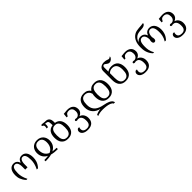

<svg xmlns="http://www.w3.org/2000/svg" viewBox="508 -2712 4906 4906"><g transform="rotate(-45 2960.5 -259.5)"><path d="M351.6 -309.6Q351.6 -357.9 343.8 -391.6Q335.9 -425.3 322.8 -446Q309.6 -466.8 292 -476.3Q274.4 -485.8 255.4 -485.8Q201.7 -485.8 177 -434.6Q152.3 -383.3 152.3 -271.5Q152.3 -243.7 155.8 -213.1Q159.2 -182.6 167.7 -148.9Q176.3 -115.2 190.2 -78.1Q204.1 -41 225.1 0H186Q151.4 -36.6 128.9 -72.8Q106.4 -108.9 92.8 -144Q79.1 -179.2 73.7 -213.9Q68.4 -248.5 68.4 -283.2Q68.4 -340.3 80.1 -386Q91.8 -431.6 114.5 -463.4Q137.2 -495.1 169.9 -512.2Q202.6 -529.3 245.1 -529.3Q276.4 -529.3 300.3 -521Q324.2 -512.7 342 -497.3Q359.9 -481.9 372.3 -460.7Q384.8 -439.5 393.6 -413.6Q402.3 -439.5 414.8 -460.7Q427.2 -481.9 445.1 -497.3Q462.9 -512.7 486.8 -521Q510.7 -529.3 542 -529.3Q584 -529.3 616.9 -512.5Q649.9 -495.6 672.6 -463.9Q695.3 -432.1 707 -386.7Q718.8 -341.3 718.8 -284.7Q718.8 -250 713.9 -215.1Q709 -180.2 696.5 -144.5Q684.1 -108.9 662.1 -72.8Q640.1 -36.6 606 0H562Q583 -41 596.9 -78.1Q610.8 -115.2 619.4 -148.9Q627.9 -182.6 631.3 -213.1Q634.8 -243.7 634.8 -271.5Q634.8 -327.1 628.7 -367.7Q622.6 -408.2 609.9 -434.6Q597.2 -460.9 577.9 -473.4Q558.6 -485.8 531.7 -485.8Q512.2 -485.8 494.6 -476.6Q477.1 -467.3 463.9 -446.3Q450.7 -425.3 443.1 -391.6Q435.5 -357.9 435.5 -309.6V-207.5H351.6Z M887.7 -35.6Q914.6 -35.6 946 -37.4Q977.5 -39.1 1011.2 -45.4Q979.5 -61.5 951.9 -84.2Q924.3 -106.9 904.1 -137.7Q883.8 -168.5 872.1 -207.5Q860.4 -246.6 860.4 -295.9Q860.4 -341.3 874.8 -383.5Q889.2 -425.8 918 -458.3Q946.8 -490.7 990 -510Q1033.2 -529.3 1091.3 -529.3Q1149.4 -529.3 1192.6 -510Q1235.8 -490.7 1264.6 -458.3Q1293.5 -425.8 1307.9 -383.5Q1322.3 -341.3 1322.3 -295.9Q1322.3 -246.6 1310.5 -207.5Q1298.8 -168.5 1278.6 -137.7Q1258.3 -106.9 1230.7 -84.2Q1203.1 -61.5 1170.9 -45.4Q1204.6 -39.1 1236.3 -37.4Q1268.1 -35.6 1294.9 -35.6H1313V10.7H1294.9Q1252 10.7 1198.7 5.9Q1145.5 1 1091.3 -14.2Q1037.1 1 983.9 5.9Q930.7 10.7 887.7 10.7H869.6V-35.6ZM1091.3 -485.4Q1051.8 -485.4 1024.4 -472.2Q997.1 -459 979.7 -435.5Q962.4 -412.1 954.6 -379.9Q946.8 -347.7 946.8 -309.6Q946.8 -257.8 958.3 -218.5Q969.7 -179.2 989.3 -150.4Q1008.8 -121.6 1035.2 -101.6Q1061.5 -81.5 1091.3 -68.8Q1121.1 -81.5 1147.5 -101.6Q1173.8 -121.6 1193.4 -150.4Q1212.9 -179.2 1224.4 -218.5Q1235.8 -257.8 1235.8 -309.6Q1235.8 -347.7 1228 -379.9Q1220.2 -412.1 1202.9 -435.5Q1185.5 -459 1158.2 -472.2Q1130.9 -485.4 1091.3 -485.4Z M1454.1 -254.4Q1454.1 -305.7 1464.6 -350.8Q1475.1 -396 1498.3 -430.7Q1521.5 -465.3 1558.6 -487.5Q1595.7 -509.8 1648.4 -516.1V-560.1Q1648.4 -596.7 1643.1 -619.4Q1637.7 -642.1 1624.5 -654.5Q1611.3 -667 1589.4 -671.4Q1567.4 -675.8 1534.2 -675.8Q1539.6 -667.5 1541.5 -656.5Q1543.5 -645.5 1543.5 -633.3Q1543.5 -613.3 1538.8 -593.8Q1534.2 -574.2 1527.8 -563H1481.9Q1485.8 -577.1 1489.3 -594.2Q1492.7 -611.3 1492.7 -627.4Q1492.7 -645.5 1487.1 -659.2Q1481.4 -672.9 1467.3 -676.8Q1454.6 -680.2 1447.5 -688Q1440.4 -695.8 1440.4 -704.1Q1440.4 -713.4 1449 -720.5Q1457.5 -727.5 1475.6 -727.5Q1478.5 -727.5 1492.9 -725.6Q1507.3 -723.6 1526.4 -721.4Q1545.4 -719.2 1565.7 -717.5Q1585.9 -715.8 1600.6 -715.8Q1639.6 -715.8 1665 -701.2Q1690.4 -686.5 1705.6 -664.3Q1720.7 -642.1 1726.6 -615Q1732.4 -587.9 1732.4 -563V-515.1Q1783.2 -508.3 1819.1 -485.6Q1855 -462.9 1877.7 -428.5Q1900.4 -394 1910.6 -349.6Q1920.9 -305.2 1920.9 -254.4Q1920.9 -198.2 1908.2 -149.9Q1895.5 -101.6 1867.7 -65.9Q1839.8 -30.3 1795.4 -9.8Q1751 10.7 1687.5 10.7Q1623.5 10.7 1579.1 -9.8Q1534.7 -30.3 1506.8 -65.9Q1479 -101.6 1466.6 -149.9Q1454.1 -198.2 1454.1 -254.4ZM1541 -254.4Q1541 -207.5 1547.4 -167Q1553.7 -126.5 1570.1 -96.9Q1586.4 -67.4 1614.7 -50.3Q1643.1 -33.2 1687.5 -33.2Q1731.9 -33.2 1760.3 -50.3Q1788.6 -67.4 1804.9 -96.9Q1821.3 -126.5 1827.6 -167Q1834 -207.5 1834 -254.4Q1834 -301.3 1827.6 -341.6Q1821.3 -381.8 1804.9 -411.4Q1788.6 -440.9 1760 -457.8Q1731.4 -474.6 1687.5 -474.6Q1643.6 -474.6 1615 -457.8Q1586.4 -440.9 1570.1 -411.4Q1553.7 -381.8 1547.4 -341.6Q1541 -301.3 1541 -254.4Z M2429.7 -8.8Q2431.2 39.6 2419.2 79.6Q2407.2 119.6 2380.4 148.2Q2353.5 176.8 2311.3 192.6Q2269 208.5 2210 208.5Q2159.7 208.5 2121.6 198Q2083.5 187.5 2057.9 169.2Q2032.2 150.9 2019 126.5Q2005.9 102.1 2005.9 74.2Q2005.9 53.7 2015.6 33.9Q2025.4 14.2 2050.3 0H2094.2Q2087.9 17.1 2085.2 31.7Q2082.5 46.4 2082.5 59.6Q2083 113.8 2117.2 139.2Q2151.4 164.6 2210 164.6Q2246.6 164.6 2272.5 154.1Q2298.3 143.6 2314.5 122.3Q2330.6 101.1 2337.2 68.6Q2343.8 36.1 2341.8 -8.3Q2339.8 -59.6 2326.9 -90.6Q2314 -121.6 2294.9 -138.4Q2275.9 -155.3 2252.9 -160.9Q2230 -166.5 2208.5 -166.5Q2199.7 -162.6 2191.4 -160.4Q2183.1 -158.2 2175.3 -158.2Q2159.7 -158.2 2148.4 -164.8Q2137.2 -171.4 2137.2 -188.5Q2137.2 -196.3 2140.6 -201.7Q2144 -207 2149.7 -210.2Q2155.3 -213.4 2162.6 -214.8Q2169.9 -216.3 2177.7 -216.3Q2185.5 -216.3 2192.9 -214.6Q2200.2 -212.9 2207 -211.4Q2231.9 -211.4 2252.7 -220.5Q2273.4 -229.5 2288.8 -246.6Q2304.2 -263.7 2312.7 -288.1Q2321.3 -312.5 2321.3 -343.3Q2321.3 -374 2314.7 -400.1Q2308.1 -426.3 2293.2 -445.3Q2278.3 -464.4 2254.2 -475.1Q2230 -485.8 2195.3 -485.8Q2170.9 -485.8 2153.3 -480.5Q2135.7 -475.1 2123 -464.4Q2110.4 -453.6 2100.8 -438.2Q2091.3 -422.9 2083 -402.3H2043.9L2055.7 -518.6Q2069.8 -518.6 2085.4 -520.3Q2101.1 -522 2118.7 -523.9Q2136.2 -525.9 2155.3 -527.6Q2174.3 -529.3 2195.3 -529.3Q2244.6 -529.3 2283.7 -516.6Q2322.8 -503.9 2350.1 -480Q2377.4 -456.1 2391.8 -421.4Q2406.2 -386.7 2406.2 -342.8Q2406.2 -310.5 2395.8 -284.9Q2385.3 -259.3 2369.1 -240.5Q2353 -221.7 2333.3 -209.5Q2313.5 -197.3 2295.4 -191.4Q2317.9 -187.5 2341.3 -173.6Q2364.7 -159.7 2383.8 -136.5Q2402.8 -113.3 2415.5 -81.1Q2428.2 -48.8 2429.7 -8.8Z M2634.3 -259.3Q2634.3 -187.5 2656.7 -136.2Q2679.2 -85 2719.5 -49.3Q2759.8 -13.7 2815.2 7.8Q2870.6 29.3 2936 41.5Q2987.8 50.8 3025.9 62.3Q3064 73.7 3091.6 86.2Q3119.1 98.6 3137.2 112.3Q3155.3 126 3166.3 140.4Q3177.2 154.8 3182.9 169.4Q3188.5 184.1 3191.4 198.7H3142.6Q3135.3 179.7 3116.5 165.5Q3097.7 151.4 3071.5 141.1Q3045.4 130.9 3014.2 124.3Q2982.9 117.7 2950.7 114Q2918.5 110.4 2887.7 108.9Q2856.9 107.4 2832 107.4Q2777.3 107.4 2729.2 116Q2681.2 124.5 2640.1 143.1V101.1Q2679.7 80.6 2722.2 68.6Q2764.6 56.6 2806.2 54.2Q2748 40.5 2700.4 13.4Q2652.8 -13.7 2618.7 -53Q2584.5 -92.3 2565.9 -144Q2547.4 -195.8 2547.4 -259.3Q2547.4 -315.4 2559.8 -364.5Q2572.3 -413.6 2600.1 -450.2Q2627.9 -486.8 2672.4 -508.1Q2716.8 -529.3 2780.8 -529.3Q2850.6 -529.3 2896.7 -504.2Q2942.9 -479 2969.7 -435.5Q2997.1 -479 3043.7 -504.2Q3090.3 -529.3 3160.6 -529.3Q3224.1 -529.3 3268.6 -508.1Q3313 -486.8 3340.8 -450.2Q3368.7 -413.6 3381.3 -364.5Q3394 -315.4 3394 -259.3Q3394 -203.1 3381.3 -154.1Q3368.7 -105 3340.8 -68.4Q3313 -31.7 3268.6 -10.5Q3224.1 10.7 3160.6 10.7Q3096.7 10.7 3052.2 -10.5Q3007.8 -31.7 2980 -68.4Q2952.1 -105 2939.7 -154.1Q2927.2 -203.1 2927.2 -259.3Q2927.2 -314.5 2939 -362.3Q2931.6 -388.7 2918.2 -411.1Q2904.8 -433.6 2884.8 -450.2Q2864.7 -466.8 2838.9 -476.1Q2813 -485.4 2780.8 -485.4Q2735.8 -485.4 2707.3 -467.5Q2678.7 -449.7 2662.6 -419.2Q2646.5 -388.7 2640.4 -347.4Q2634.3 -306.2 2634.3 -259.3ZM3013.7 -259.3Q3013.7 -212.4 3019.8 -171.1Q3025.9 -129.9 3042.2 -99.4Q3058.6 -68.8 3087.2 -51Q3115.7 -33.2 3160.6 -33.2Q3205.6 -33.2 3234.1 -51Q3262.7 -68.8 3278.8 -99.4Q3294.9 -129.9 3301 -171.1Q3307.1 -212.4 3307.1 -259.3Q3307.1 -306.2 3301 -347.4Q3294.9 -388.7 3278.8 -419.2Q3262.7 -449.7 3234.1 -467.5Q3205.6 -485.4 3160.6 -485.4Q3115.7 -485.4 3087.2 -467.5Q3058.6 -449.7 3042.2 -419.2Q3025.9 -388.7 3019.8 -347.4Q3013.7 -306.2 3013.7 -259.3Z M3540.5 -580.1Q3540.5 -620.1 3556.2 -647.9Q3571.8 -675.8 3596.2 -693.4Q3620.6 -710.9 3650.6 -718.8Q3680.7 -726.6 3709.5 -726.6Q3744.6 -726.6 3768.6 -721.7Q3792.5 -716.8 3809.8 -710.9Q3827.1 -705.1 3839.6 -700.2Q3852.1 -695.3 3864.3 -695.3Q3876.5 -695.3 3890.1 -702.1Q3903.8 -709 3924.3 -726.6V-700.2Q3917.5 -684.6 3906 -669.7Q3894.5 -654.8 3879.4 -643.1Q3864.3 -631.3 3846.4 -624Q3828.6 -616.7 3809.1 -616.7Q3784.2 -616.7 3764.9 -627Q3745.6 -637.2 3729.5 -649.7Q3713.4 -662.1 3699 -672.4Q3684.6 -682.6 3668.5 -682.6Q3650.4 -682.6 3637.5 -668.5Q3624.5 -654.3 3624.5 -629.4V-473.6Q3651.9 -495.1 3688.5 -506.8Q3725.1 -518.6 3773.9 -518.6Q3837.4 -518.6 3881.8 -498.3Q3926.3 -478 3954.1 -442.4Q3981.9 -406.7 3994.6 -358.6Q4007.3 -310.5 4007.3 -254.4Q4007.3 -198.2 3994.6 -149.9Q3981.9 -101.6 3954.1 -65.9Q3926.3 -30.3 3881.8 -9.8Q3837.4 10.7 3773.9 10.7Q3710 10.7 3665.5 -9.8Q3621.1 -30.3 3593.3 -65.9Q3565.4 -101.6 3553 -149.9Q3540.5 -198.2 3540.5 -254.4ZM3920.4 -254.4Q3920.4 -303.7 3911.6 -344.2Q3902.8 -384.8 3883.3 -413.3Q3863.8 -441.9 3833 -457.5Q3802.2 -473.1 3758.3 -473.1Q3718.8 -473.1 3684.1 -459.5Q3649.4 -445.8 3624.5 -418V-254.4Q3624.5 -207.5 3631.1 -167Q3637.7 -126.5 3654.5 -96.9Q3671.4 -67.4 3700.4 -50.3Q3729.5 -33.2 3773.9 -33.2Q3818.4 -33.2 3846.9 -50.3Q3875.5 -67.4 3891.8 -96.9Q3908.2 -126.5 3914.3 -167Q3920.4 -207.5 3920.4 -254.4Z M4516.1 -8.8Q4517.6 39.6 4505.6 79.6Q4493.7 119.6 4466.8 148.2Q4439.9 176.8 4397.7 192.6Q4355.5 208.5 4296.4 208.5Q4246.1 208.5 4208 198Q4169.9 187.5 4144.3 169.2Q4118.7 150.9 4105.5 126.5Q4092.3 102.1 4092.3 74.2Q4092.3 53.7 4102.1 33.9Q4111.8 14.2 4136.7 0H4180.7Q4174.3 17.1 4171.6 31.7Q4168.9 46.4 4168.9 59.6Q4169.4 113.8 4203.6 139.2Q4237.8 164.6 4296.4 164.6Q4333 164.6 4358.9 154.1Q4384.8 143.6 4400.9 122.3Q4417 101.1 4423.6 68.6Q4430.2 36.1 4428.2 -8.3Q4426.3 -59.6 4413.3 -90.6Q4400.4 -121.6 4381.3 -138.4Q4362.3 -155.3 4339.4 -160.9Q4316.4 -166.5 4294.9 -166.5Q4286.1 -162.6 4277.8 -160.4Q4269.5 -158.2 4261.7 -158.2Q4246.1 -158.2 4234.9 -164.8Q4223.6 -171.4 4223.6 -188.5Q4223.6 -196.3 4227.1 -201.7Q4230.5 -207 4236.1 -210.2Q4241.7 -213.4 4249 -214.8Q4256.3 -216.3 4264.2 -216.3Q4272 -216.3 4279.3 -214.6Q4286.6 -212.9 4293.5 -211.4Q4318.4 -211.4 4339.1 -220.5Q4359.9 -229.5 4375.2 -246.6Q4390.6 -263.7 4399.2 -288.1Q4407.7 -312.5 4407.7 -343.3Q4407.7 -374 4401.1 -400.1Q4394.5 -426.3 4379.6 -445.3Q4364.7 -464.4 4340.6 -475.1Q4316.4 -485.8 4281.7 -485.8Q4257.3 -485.8 4239.7 -480.5Q4222.2 -475.1 4209.5 -464.4Q4196.8 -453.6 4187.3 -438.2Q4177.7 -422.9 4169.4 -402.3H4130.4L4142.1 -518.6Q4156.2 -518.6 4171.9 -520.3Q4187.5 -522 4205.1 -523.9Q4222.7 -525.9 4241.7 -527.6Q4260.7 -529.3 4281.7 -529.3Q4331.1 -529.3 4370.1 -516.6Q4409.2 -503.9 4436.5 -480Q4463.9 -456.1 4478.3 -421.4Q4492.7 -386.7 4492.7 -342.8Q4492.7 -310.5 4482.2 -284.9Q4471.7 -259.3 4455.6 -240.5Q4439.5 -221.7 4419.7 -209.5Q4399.9 -197.3 4381.8 -191.4Q4404.3 -187.5 4427.7 -173.6Q4451.2 -159.7 4470.2 -136.5Q4489.3 -113.3 4502 -81.1Q4514.6 -48.8 4516.1 -8.8Z M5125.5 -706.5Q5117.7 -689.5 5104 -678Q5090.3 -666.5 5073.7 -659.4Q5057.1 -652.3 5038.6 -648.9Q5020 -645.5 5002.9 -644Q4982.4 -642.6 4961.4 -641.4Q4940.4 -640.1 4920.2 -637.9Q4899.9 -635.7 4880.6 -632.3Q4861.3 -628.9 4844.2 -622.6Q4814.5 -611.8 4790.3 -594Q4766.1 -576.2 4748 -553.7Q4730 -531.2 4717.8 -504.9Q4705.6 -478.5 4699.7 -450.7Q4711.9 -473.1 4728 -488Q4744.1 -502.9 4762.2 -512.2Q4780.3 -521.5 4799.3 -525.4Q4818.4 -529.3 4835.9 -529.3Q4867.2 -529.3 4892.6 -521Q4918 -512.7 4937.7 -497.3Q4957.5 -481.9 4971.4 -460.7Q4985.4 -439.5 4994.1 -413.6Q5002.9 -439.5 5016.8 -460.7Q5030.8 -481.9 5050.5 -497.3Q5070.3 -512.7 5095.7 -521Q5121.1 -529.3 5152.3 -529.3Q5194.8 -529.3 5229.7 -512.2Q5264.6 -495.1 5290 -462.9Q5315.4 -430.7 5329.3 -384.8Q5343.3 -338.9 5343.3 -281.2Q5343.3 -247.6 5338.4 -212.9Q5333.5 -178.2 5321 -142.8Q5308.6 -107.4 5286.6 -71.8Q5264.6 -36.1 5231 0H5187Q5211.9 -41 5226.3 -78.1Q5240.7 -115.2 5248 -148.9Q5255.4 -182.6 5257.6 -213.1Q5259.8 -243.7 5259.8 -271.5Q5259.8 -383.3 5229.5 -434.6Q5199.2 -485.8 5142.1 -485.8Q5122.6 -485.8 5103.5 -476.6Q5084.5 -467.3 5069.3 -446.3Q5054.2 -425.3 5044.9 -391.6Q5035.6 -357.9 5035.6 -309.6Q5040.5 -292 5043.7 -274.2Q5046.9 -256.3 5046.9 -240.2Q5046.9 -207.5 5032 -189.9Q5017.1 -172.4 4993.2 -172.4Q4968.8 -172.4 4954.8 -191.4Q4940.9 -210.4 4940.9 -246.1Q4940.9 -261.2 4943.8 -277.6Q4946.8 -293.9 4952.6 -309.6Q4952.6 -357.9 4943.1 -391.6Q4933.6 -425.3 4918.5 -446Q4903.3 -466.8 4884.3 -476.3Q4865.2 -485.8 4846.2 -485.8Q4789.1 -485.8 4761.2 -434.6Q4733.4 -383.3 4733.4 -271.5Q4733.4 -243.7 4734.6 -213.1Q4735.8 -182.6 4742.4 -148.9Q4749 -115.2 4762.7 -78.1Q4776.4 -41 4801.3 0H4762.2Q4721.7 -43.5 4698 -87.2Q4674.3 -130.9 4662.1 -173.8Q4649.9 -216.8 4646.7 -258.3Q4643.6 -299.8 4643.6 -338.9Q4643.6 -391.6 4652.1 -441.2Q4660.6 -490.7 4679.9 -534.4Q4699.2 -578.1 4730.5 -614.3Q4761.7 -650.4 4807.6 -675.3Q4840.3 -693.4 4880.4 -700.9Q4920.4 -708.5 4962.4 -712.2Q5004.4 -715.8 5046.4 -718.3Q5088.4 -720.7 5125.5 -728Z M5861.8 -8.8Q5863.3 39.6 5851.3 79.6Q5839.4 119.6 5812.5 148.2Q5785.6 176.8 5743.4 192.6Q5701.2 208.5 5642.1 208.5Q5591.8 208.5 5553.7 198Q5515.6 187.5 5490 169.2Q5464.4 150.9 5451.2 126.5Q5438 102.1 5438 74.2Q5438 53.7 5447.8 33.9Q5457.5 14.2 5482.4 0H5526.4Q5520 17.1 5517.3 31.7Q5514.6 46.4 5514.6 59.6Q5515.1 113.8 5549.3 139.2Q5583.5 164.6 5642.1 164.6Q5678.7 164.6 5704.6 154.1Q5730.5 143.6 5746.6 122.3Q5762.7 101.1 5769.3 68.6Q5775.9 36.1 5773.9 -8.3Q5772 -59.6 5759 -90.6Q5746.1 -121.6 5727.1 -138.4Q5708 -155.3 5685.1 -160.9Q5662.1 -166.5 5640.6 -166.5Q5631.8 -162.6 5623.5 -160.4Q5615.2 -158.2 5607.4 -158.2Q5591.8 -158.2 5580.6 -164.8Q5569.3 -171.4 5569.3 -188.5Q5569.3 -196.3 5572.8 -201.7Q5576.2 -207 5581.8 -210.2Q5587.4 -213.4 5594.7 -214.8Q5602.1 -216.3 5609.9 -216.3Q5617.7 -216.3 5625 -214.6Q5632.3 -212.9 5639.2 -211.4Q5664.1 -211.4 5684.8 -220.5Q5705.6 -229.5 5720.9 -246.6Q5736.3 -263.7 5744.9 -288.1Q5753.4 -312.5 5753.4 -343.3Q5753.4 -374 5746.8 -400.1Q5740.2 -426.3 5725.3 -445.3Q5710.4 -464.4 5686.3 -475.1Q5662.1 -485.8 5627.4 -485.8Q5603 -485.8 5585.4 -480.5Q5567.9 -475.1 5555.2 -464.4Q5542.5 -453.6 5533 -438.2Q5523.4 -422.9 5515.1 -402.3H5476.1L5487.8 -518.6Q5502 -518.6 5517.6 -520.3Q5533.2 -522 5550.8 -523.9Q5568.4 -525.9 5587.4 -527.6Q5606.4 -529.3 5627.4 -529.3Q5676.8 -529.3 5715.8 -516.6Q5754.9 -503.9 5782.2 -480Q5809.6 -456.1 5824 -421.4Q5838.4 -386.7 5838.4 -342.8Q5838.4 -310.5 5827.9 -284.9Q5817.4 -259.3 5801.3 -240.5Q5785.2 -221.7 5765.4 -209.5Q5745.6 -197.3 5727.5 -191.4Q5750 -187.5 5773.4 -173.6Q5796.9 -159.7 5815.9 -136.5Q5835 -113.3 5847.7 -81.1Q5860.4 -48.8 5861.8 -8.8Z"/></g></svg>

Font: Arian Grqi
Style: Regular
Weight: 400
Designer: Ruben Hakobyan (Tarumian)
Foundry: Ruben Hakobyan (Tarumian)
Version: Version 1.003